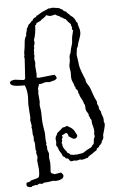

<svg xmlns="http://www.w3.org/2000/svg" viewBox="-67 -875 673 1101"><g transform="rotate(-5 269.5 -325.0)"><path d="M61.5 -402.3Q-2 -402.3 -2 -423.8Q-2 -432.6 9.3 -436Q20.5 -439.5 27.3 -439.5L74.2 -433.6Q86.9 -433.6 86.9 -444.3L93.8 -553.7L91.8 -567.4L94.7 -575.2L93.8 -582Q93.8 -589.8 95.7 -598.6Q97.7 -607.4 99.1 -619.1Q100.6 -630.9 102.5 -651.9Q104.5 -672.9 114.3 -685.5Q113.3 -697.3 117.2 -706.1Q121.1 -714.8 121.1 -725.6Q127 -731.4 128.9 -737.8Q130.9 -744.1 135.7 -750L139.6 -751Q141.6 -755.9 143.6 -756.8Q145.5 -757.8 147.9 -760.3Q150.4 -762.7 150.9 -765.1Q151.4 -767.6 153.3 -767.6L156.2 -766.6Q163.1 -781.2 172.4 -784.2Q181.6 -787.1 181.6 -791Q181.6 -794.9 184.6 -794.9Q187.5 -794.9 190.9 -796.9Q194.3 -798.8 199.2 -802.2Q204.1 -805.7 212.9 -810.5Q221.7 -815.4 233.4 -819.8Q245.1 -824.2 255.9 -830.1Q256.8 -829.1 261.7 -829.1L277.3 -832Q278.3 -832 284.2 -831.1Q290 -830.1 305.2 -828.1Q320.3 -826.2 321.3 -822.3Q324.2 -820.3 328.6 -818.8Q333 -817.4 335.9 -815.4Q337.9 -808.6 343.8 -806.6Q349.6 -804.7 354.5 -802.7Q356.4 -795.9 365.2 -790Q374 -784.2 376 -777.3Q378.9 -779.3 380.4 -776.4Q381.8 -773.4 384.8 -772.5Q386.7 -769.5 388.2 -769.5Q389.6 -769.5 391.6 -767.6Q393.6 -765.6 393.1 -764.6Q392.6 -763.7 393.6 -761.7L397.5 -759.8Q402.3 -752.9 404.8 -745.1Q407.2 -737.3 414.1 -732.4Q413.1 -723.6 418.9 -708.5Q424.8 -693.4 424.8 -677.7Q424.8 -662.1 415.5 -638.7Q406.2 -615.2 405.3 -607.4Q404.3 -599.6 403.3 -598.6L402.3 -595.7L397.5 -588.9L392.6 -551.8L399.4 -503.9Q399.4 -484.4 414.1 -445.8Q428.7 -407.2 430.7 -405.3V-403.3Q430.7 -390.6 440.4 -377Q450.2 -363.3 455.1 -349.6Q460 -335.9 465.3 -319.8Q470.7 -303.7 474.6 -294.9Q478.5 -286.1 480.5 -283.2Q482.4 -280.3 483.9 -276.4Q485.4 -272.5 484.9 -268.6Q484.4 -264.6 485.8 -259.3Q487.3 -253.9 490.7 -248.5Q494.1 -243.2 493.2 -235.4V-232.4Q496.1 -227.5 497.6 -223.1Q499 -218.8 502.9 -215.8Q502.9 -204.1 508.8 -190.9Q514.6 -177.7 514.6 -169.9V-159.2Q513.7 -154.3 516.1 -150.9Q518.6 -147.5 518.6 -139.6Q518.6 -131.8 512.2 -108.9Q505.9 -85.9 504.4 -81.5Q502.9 -77.1 503.9 -72.8Q504.9 -68.4 502.9 -61.5Q501 -54.7 496.1 -48.8Q491.2 -43 491.2 -35.2V-34.2Q486.3 -32.2 484.4 -27.3Q482.4 -22.5 476.6 -21.5Q477.5 -17.6 473.1 -13.2Q468.8 -8.8 463.9 -6.8H461.9Q459 2 459 3.9Q451.2 7.8 444.8 12.7Q438.5 17.6 431.6 22.5Q424.8 27.3 417 31.2Q409.2 35.2 405.3 43Q396.5 43.9 387.7 47.4Q378.9 50.8 372.1 50.8Q365.2 50.8 359.4 48.8L339.8 53.7L326.2 51.8L311.5 54.7Q303.7 54.7 299.3 48.3Q294.9 42 292 37.1Q280.3 38.1 276.4 31.2Q272.5 24.4 263.7 22.5Q258.8 7.8 251 -2.9Q243.2 -13.7 240.7 -23.9Q238.3 -34.2 234.4 -37.6Q230.5 -41 230.5 -47.9L232.4 -60.5L230.5 -82Q230.5 -90.8 235.8 -98.1Q241.2 -105.5 242.2 -113.3Q243.2 -113.3 248 -117.7Q252.9 -122.1 259.3 -127Q265.6 -131.8 276.4 -142.6Q285.2 -142.6 290 -145Q294.9 -147.5 303.7 -149.4Q311.5 -142.6 320.3 -138.7Q338.9 -128.9 349.6 -102.5Q355.5 -94.7 355.5 -88.9Q355.5 -83 350.1 -77.6Q344.7 -72.3 337.4 -72.3Q330.1 -72.3 322.8 -78.1Q315.4 -84 307.6 -87.9Q304.7 -92.8 303.2 -99.6Q301.8 -106.4 294.9 -109.4Q287.1 -108.4 281.7 -104.5Q276.4 -100.6 268.6 -98.6L271.5 -86.9Q271.5 -85 268.6 -82Q265.6 -79.1 266.6 -69.3Q267.6 -59.6 261.7 -56.6Q265.6 -51.8 265.6 -45.9Q265.6 -40 268.6 -31.2Q271.5 -22.5 279.3 -13.7Q287.1 -4.9 292 5.9Q300.8 5.9 305.7 15.6Q311.5 16.6 317.4 18.1Q323.2 19.5 330.1 19.5H332L334 17.6L341.8 19.5L377.9 13.7Q386.7 9.8 392.1 5.4Q397.5 1 405.3 -2.9L428.7 -14.6L430.7 -18.6H434.6Q435.5 -19.5 435.1 -21.5Q434.6 -23.4 436.5 -25.4Q438.5 -27.3 440.9 -29.3Q443.4 -31.2 445.3 -35.2Q447.3 -39.1 447.3 -46.9Q447.3 -54.7 448.7 -60.1Q450.2 -65.4 452.6 -69.3Q455.1 -73.2 455.1 -77.1L453.1 -89.8L455.1 -105.5Q455.1 -120.1 450.2 -134.8Q445.3 -149.4 445.3 -164.1V-169.9Q443.4 -173.8 441.4 -176.3Q439.5 -178.7 438 -181.2Q436.5 -183.6 437 -186Q437.5 -188.5 436.5 -190.4L432.6 -193.4Q430.7 -197.3 431.6 -200.2Q432.6 -207 424.3 -217.8Q416 -228.5 416 -245.1Q416 -261.7 413.1 -263.7Q410.2 -265.6 410.2 -268.6Q410.2 -271.5 407.7 -277.3Q405.3 -283.2 402.3 -290L395.5 -302.7Q387.7 -316.4 387.7 -322.8Q387.7 -329.1 381.8 -332Q386.7 -344.7 370.1 -358.4V-360.4Q370.1 -370.1 367.2 -370.1Q364.3 -370.1 364.3 -376Q364.3 -381.8 356.9 -396.5Q349.6 -411.1 349.6 -429.2Q349.6 -447.3 350.1 -450.7Q350.6 -454.1 349.6 -460Q348.6 -465.8 347.2 -472.2Q345.7 -478.5 345.7 -489.3Q345.7 -500 349.6 -511.7Q351.6 -523.4 351.1 -534.2Q350.6 -544.9 353.5 -555.7L357.4 -559.6V-560.5Q357.4 -566.4 360.4 -572.3Q362.3 -588.9 368.2 -604.5Q374 -620.1 374 -636.7Q374 -653.3 384.8 -693.4L383.8 -692.4Q378.9 -696.3 378.9 -700.7Q378.9 -705.1 379.4 -710Q379.9 -714.8 377.4 -717.3Q375 -719.7 375 -721.7Q375 -723.6 375.5 -724.6Q376 -725.6 375 -728Q374 -730.5 367.7 -736.3Q361.3 -742.2 359.4 -744.6Q357.4 -747.1 353 -752.9Q348.6 -758.8 346.7 -760.7L339.8 -762.7Q335.9 -765.6 332.5 -768.6Q329.1 -771.5 324.2 -771.5H323.2Q317.4 -779.3 307.6 -782.2Q297.9 -785.2 290 -792Q269.5 -786.1 262.2 -786.1Q254.9 -786.1 248.5 -789.1Q242.2 -792 239.7 -792Q237.3 -792 236.3 -790Q235.4 -788.1 231.9 -784.7Q228.5 -781.2 221.7 -777.3Q214.8 -773.4 210 -768.6H206.1V-764.6Q203.1 -762.7 191.9 -757.8Q180.7 -752.9 178.2 -750.5Q175.8 -748 176.3 -744.6Q176.8 -741.2 174.8 -741.2L170.9 -742.2Q168.9 -689.5 156.2 -657.2Q158.2 -647.5 158.2 -641.1Q158.2 -634.8 155.3 -627.9Q152.3 -621.1 152.3 -619.1L154.3 -613.3L150.4 -596.7L151.4 -585Q151.4 -580.1 148.4 -577.1Q151.4 -572.3 151.4 -568.4L148.4 -547.9L152.3 -527.3L150.4 -507.8L154.3 -460.9Q154.3 -452.1 152.3 -442.4Q157.2 -438.5 167 -438.5L255.9 -448.2Q265.6 -438.5 267.6 -426.8Q256.8 -416 252 -416L222.7 -408.2L206.1 -410.2Q196.3 -410.2 187.5 -406.2Q178.7 -402.3 168 -402.3H164.1Q163.1 -402.3 160.2 -393.1Q157.2 -383.8 155.8 -379.4Q154.3 -375 154.3 -374L156.2 -367.2L154.3 -349.6L158.2 -302.7L156.2 -281.2Q156.2 -276.4 157.7 -270.5Q159.2 -264.6 160.6 -251Q162.1 -237.3 162.1 -214.4Q162.1 -191.4 164.1 -174.3Q166 -157.2 168 -146.5Q169.9 -135.7 171.4 -125Q172.9 -114.3 172.4 -102.1Q171.9 -89.8 172.9 -79.1L175.8 -57.6Q175.8 -55.7 172.9 -55.7Q177.7 -43 177.7 -38.6Q177.7 -34.2 177.2 -30.8Q176.8 -27.3 178.2 -21.5Q179.7 -15.6 182.6 -9.8Q185.5 -3.9 185.5 3.9L183.6 22.5L187.5 49.8V76.2L185.5 100.6Q185.5 112.3 190.4 113.3Q195.3 114.3 198.7 116.2Q202.1 118.2 203.6 119.1Q205.1 120.1 207 120.1L242.2 114.3L246.1 115.2Q256.8 126 256.8 132.8Q256.8 146.5 241.7 152.8Q226.6 159.2 210 159.2L196.3 157.2Q190.4 157.2 184.1 158.7Q177.7 160.2 169.9 161.1Q162.1 162.1 150.4 162.6Q138.7 163.1 130.9 169.9Q128.9 168 125 168.5Q121.1 168.9 119.1 166Q115.2 168 110.4 168.9Q105.5 169.9 102.5 173.8H99.6Q95.7 173.8 88.9 171.9Q88.9 175.8 80.6 175.8Q72.3 175.8 70.3 181.6H64.5Q57.6 182.6 49.3 179.2Q41 175.8 41 165Q41 154.3 48.8 153.3Q56.6 152.3 64.5 149.4L68.4 144.5Q86.9 138.7 97.7 136.7Q108.4 134.8 114.3 129.4Q120.1 124 120.1 85L114.3 34.2L118.2 12.7L112.3 -9.8L114.3 -18.6L110.4 -30.3V-52.7Q110.4 -65.4 108.4 -76.2L104.5 -81.1L106.4 -90.8L104.5 -91.8L106.4 -96.7Q106.4 -101.6 105.5 -105.5Q100.6 -117.2 101.6 -130.9Q102.5 -144.5 98.6 -160.2L100.6 -168L94.7 -200.2L96.7 -213.9L93.8 -257.8L91.8 -292L93.8 -335Q93.8 -373 81.1 -402.3Z"/></g></svg>

Font: Mountains of Christmas
Style: Regular
Weight: 400
Designer: Crystal Kluge
Foundry: Font Diner, Inc DBA Tart Workshop
Version: Version 1.003